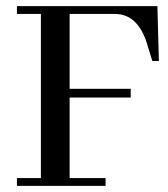

<svg xmlns="http://www.w3.org/2000/svg" viewBox="-20 -606 547 626"><path d="M324.2 0V-25.4H207V-288.1H406.2V-316.4H207V-560.5H354.5Q429.7 -560.5 460 -461.9Q460.9 -460 460.9 -458L476.6 -407.2H498L493.2 -585.9H35.2V-560.5H113.3V-25.4H35.2V0Z"/></svg>

Font: Abhaya Libre Medium
Style: Regular
Weight: 500
Designer: Pushpananda Ekanayake, Sol Matas, Pathum Egodawatta
Foundry: Mooniak
Version: Version 1.050 ; ttfautohint (v1.6)